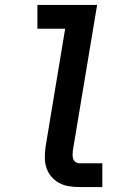

<svg xmlns="http://www.w3.org/2000/svg" viewBox="-20 -755 540 775"><path d="M300 0Q278 0 257 -3.5Q236 -7 218 -17Q200 -27 187 -42.5Q174 -58 167.5 -77.5Q161 -97 161 -119Q161 -141 164 -163L243 -639H131V-735H372L274 -147Q273 -138 273 -129.5Q273 -121 275.5 -113.5Q278 -106 285 -101Q292 -96 300 -96H393V0Z"/></svg>

Font: Iosevka Gothic
Style: Bold Italic
Weight: 700
Italic angle: -9°
Monospace: yes
Designer: Belleve Invis
Foundry: Belleve Invis
Version: Version 15.5.1; ttfautohint (v1.8.4)